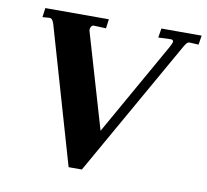

<svg xmlns="http://www.w3.org/2000/svg" viewBox="-70 -674 817 756"><g transform="rotate(10 338.5 -296.5)"><path d="M75 -562 47 -560 52 -597H306L301 -560L252 -562Q245 -562 241 -554.5Q237 -547 239 -538L350 -159L560 -530Q570 -548 570 -554Q570 -562 559 -562L510 -560L516 -597H677L671 -560L636 -562Q629 -562 624.5 -557.5Q620 -553 612 -539L304 4H251L94 -539Q87 -563 75 -562Z"/></g></svg>

Font: Unna
Style: Bold Italic
Weight: 700
Italic angle: -8.05°
Designer: Jorge de Buen Unna
Foundry: Omnibus-Type
Version: Version 2.008